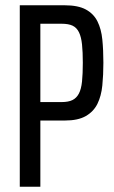

<svg xmlns="http://www.w3.org/2000/svg" viewBox="-20 -708 434 728"><path d="M55 0V-688H225Q276 -688 305.5 -672Q335 -656 349.5 -627Q364 -598 368 -558Q372 -518 372 -470Q372 -424 368 -384Q364 -344 349.5 -314.5Q335 -285 305.5 -268Q276 -251 226 -251H133V0ZM133 -321H214Q239 -321 254.5 -328.5Q270 -336 279 -353Q288 -370 291 -399Q294 -428 294 -470Q294 -511 291 -539.5Q288 -568 279.5 -585.5Q271 -603 255.5 -610.5Q240 -618 213 -618H133Z"/></svg>

Font: Saira ExtraCondensed Medium
Style: Regular
Weight: 500
Width: 2
Designer: Hector Gatti with collaboration of the Omnibus-Type team
Foundry: Omnibus-Type
Version: Version 1.101